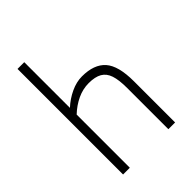

<svg xmlns="http://www.w3.org/2000/svg" viewBox="-238 -967 1088 1088"><g transform="rotate(-45 306.0 -423.0)"><path d="M517 -330V0H463V-330Q463 -395 450.5 -432.5Q438 -470 408.5 -487Q379 -504 328 -504Q281 -504 236.5 -483Q192 -462 154 -426V0H100V-846H154V-480Q192 -515 238 -536.5Q284 -558 328 -558Q425 -558 471 -506Q517 -454 517 -330Z"/></g></svg>

Font: Biryani UltraLight
Style: Regular
Weight: 250
Designer: Dan Reynolds and Mathieu Réguer
Foundry: Dan Reynolds and Mathieu Réguer
Version: Version 1.003; ttfautohint (v1.1) -l 5 -r 5 -G 72 -x 0 -D la